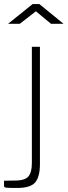

<svg xmlns="http://www.w3.org/2000/svg" viewBox="-67 -762 335 952"><path d="M18 170Q-26 170 -36.5 168.5Q-47 167 -47 161V134L17 133Q57 132 74 112.5Q91 93 91 46V-530H131V51Q131 115 107.5 142.5Q84 170 18 170ZM111 -706 31 -644H-27L95 -742H128L248 -644H186Z"/></svg>

Font: Morrison Thin
Style: Regular
Weight: 100
Designer: Pablo Impallari, Rodrigo Fuenzalida (Modified by Dan O. Williams)
Version: Version 0.03;June 6, 2019;FontCreator 11.5.0.2425 64-bit; tt